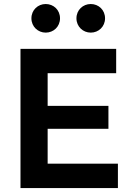

<svg xmlns="http://www.w3.org/2000/svg" viewBox="-20 -950 670 970"><path d="M83.5 -703.1V0H575.7V-123H220.7V-299.3H527.8V-415H220.7V-580.1H566.9V-703.1ZM138.7 -857.4C138.7 -815.4 171.9 -785.2 210.9 -785.2C250.5 -785.2 283.2 -815.4 283.2 -857.4C283.2 -899.9 250.5 -929.7 210.9 -929.7C171.9 -929.7 138.7 -899.9 138.7 -857.4ZM366.2 -857.4C366.2 -815.4 399.4 -785.2 438.5 -785.2C478 -785.2 510.7 -815.4 510.7 -857.4C510.7 -899.9 478 -929.7 438.5 -929.7C399.4 -929.7 366.2 -899.9 366.2 -857.4Z"/></svg>

Font: Faust Sans Bold
Style: Regular
Weight: 700
Designer: Andreas Faust
Version: Version 1.003;Glyphs 3.1.2 (3151)